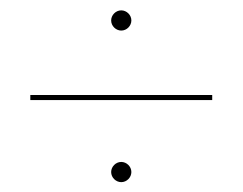

<svg xmlns="http://www.w3.org/2000/svg" viewBox="-20 -568 480 380"><path d="M400 -370V-380H40V-370ZM200 -527.5C200 -516.5 209.5 -507.5 220 -507.5C231 -507.5 240 -517 240 -527.5C240 -538.5 230.5 -547.5 220 -547.5C209 -547.5 200 -538 200 -527.5ZM200 -227.5C200 -216.5 209.5 -207.5 220 -207.5C231 -207.5 240 -217 240 -227.5C240 -238.5 230.5 -247.5 220 -247.5C209 -247.5 200 -238 200 -227.5Z"/></svg>

Font: ZnikomitNo24
Style: Regular
Weight: 500
Designer: gluk
Foundry: gluk
Version: Version 0.55